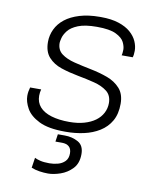

<svg xmlns="http://www.w3.org/2000/svg" viewBox="-82 -585 701 856"><g transform="rotate(10 268.0 -157.0)"><path d="M236 10Q160 10 118 -11Q76 -32 59.5 -62Q43 -92 43 -118Q43 -128 44.5 -137.5Q46 -147 49 -157H99Q97 -150 96 -142.5Q95 -135 95 -128Q95 -98 113 -77.5Q131 -57 165.5 -46.5Q200 -36 247 -36Q285 -36 314.5 -44.5Q344 -53 364.5 -68Q385 -83 396 -104Q407 -125 407 -149Q407 -184 384 -202Q361 -220 325.5 -229Q290 -238 249.5 -245.5Q209 -253 173 -265Q137 -277 114.5 -302Q92 -327 92 -371Q92 -401 105 -428.5Q118 -456 144 -476.5Q170 -497 209.5 -509Q249 -521 301 -521H306Q353 -521 386.5 -510Q420 -499 440.5 -481Q461 -463 470.5 -441.5Q480 -420 480 -399Q480 -391 479 -382.5Q478 -374 476 -369H426Q427 -373 428 -379Q429 -385 429 -395Q429 -410 420 -428.5Q411 -447 382.5 -461Q354 -475 296 -475Q242 -475 211 -462.5Q180 -450 166 -432Q152 -414 148 -398Q144 -382 144 -376Q144 -344 166.5 -327Q189 -310 225 -301Q261 -292 301.5 -284Q342 -276 377.5 -263Q413 -250 436 -224.5Q459 -199 459 -155Q459 -109 441 -77.5Q423 -46 391.5 -26.5Q360 -7 321 1.5Q282 10 240 10ZM194 207Q175 207 155 204Q135 201 118 194L125 148Q134 153 150.5 157Q167 161 192 161Q211 161 230 156Q249 151 262 138Q275 125 275 102Q275 81 263.5 71Q252 61 232 61H202L207 27H238Q272 27 299 42Q326 57 326 96Q326 138 303 162Q280 186 249.5 196.5Q219 207 194 207Z"/></g></svg>

Font: Chivo Medium Thin
Style: Italic
Weight: 250
Italic angle: -8.05°
Version: Version 2.002